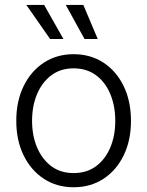

<svg xmlns="http://www.w3.org/2000/svg" viewBox="-20 -770 615 801"><path d="M287.1 11.2Q216.8 11.2 162.8 -24.2Q108.9 -59.6 78.4 -122.1Q47.9 -184.6 47.9 -265.6Q47.9 -347.7 78.4 -410.4Q108.9 -473.1 162.8 -508.5Q216.8 -543.9 287.1 -543.9Q357.9 -543.9 411.9 -508.5Q465.8 -473.1 496.1 -410.4Q526.4 -347.7 526.4 -265.6Q526.4 -184.6 496.1 -122.1Q465.8 -59.6 411.9 -24.2Q357.9 11.2 287.1 11.2ZM287.1 -47.9Q342.3 -47.9 381.1 -76.9Q419.9 -106 440.4 -155.3Q460.9 -204.6 460.9 -265.6Q460.9 -327.1 440.4 -377Q419.9 -426.8 380.9 -455.8Q341.8 -484.9 287.1 -484.9Q232.9 -484.9 194.1 -455.8Q155.3 -426.8 134.5 -377.2Q113.8 -327.6 113.8 -265.6Q113.8 -204.6 134.5 -155.3Q155.3 -106 193.8 -76.9Q232.4 -47.9 287.1 -47.9ZM332.5 -607.4 254.4 -749.5H327.6L387.7 -607.4ZM189 -607.4 89.8 -749.5H164.1L244.6 -607.4Z"/></svg>

Font: Inter 20pt Light
Style: Regular
Weight: 300
Version: Version 4.001;git-66647c0bb